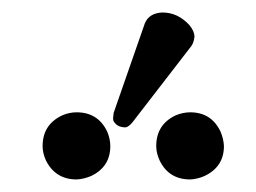

<svg xmlns="http://www.w3.org/2000/svg" viewBox="-20 -806 408 306"><path d="M238.8 -786.1Q263.7 -786.1 282.2 -765.6Q289.6 -756.3 290 -748Q289.1 -738.8 285.2 -732.9L190.9 -610.8Q184.6 -603.5 180.2 -603Q166 -603 160.6 -613.8Q160.2 -615.7 160.2 -617.2Q160.6 -623 161.1 -626L210.9 -769Q217.8 -785.2 238.8 -786.1ZM229 -573.2Q229 -607.4 259.8 -622.1Q271.5 -627 283.2 -627Q316.9 -627 331.5 -596.2Q336.4 -584.5 336.9 -573.2Q336.9 -540 305.7 -525.4Q294.4 -520.5 283.2 -520Q249 -520 234.4 -550.3Q229 -562 229 -573.2ZM47.9 -573.2Q47.9 -607.4 79.1 -622.1Q90.3 -627 102.1 -627Q136.2 -627 150.9 -596.2Q155.8 -584.5 155.8 -573.2Q155.8 -540 125 -525.4Q113.3 -520.5 102.1 -520Q68.4 -520 53.2 -550.3Q47.9 -562 47.9 -573.2Z"/></svg>

Font: Linux Libertine O
Style: Semibold
Weight: 700
Designer: Philipp H. Poll
Foundry: Philipp H. Poll
Version: Version 5.0.0